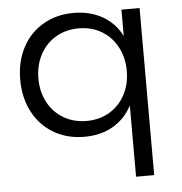

<svg xmlns="http://www.w3.org/2000/svg" viewBox="-52 -580 783 824"><g transform="rotate(-5 339.5 -168.0)"><path d="M579.1 -525.9V193.8H501V-112.8Q471.2 -56.6 418.7 -26.4Q366.2 3.9 295.9 3.9Q221.7 3.9 163.8 -30Q106 -64 74 -125Q42 -186 42 -264.2Q42 -342.3 74 -402.6Q106 -462.9 163.6 -496.3Q221.2 -529.8 294.9 -529.8Q364.7 -529.8 418.5 -499.5Q472.2 -469.2 501 -412.1V-525.9ZM501 -262.2Q501 -319.3 476.6 -365.2Q452.1 -411.1 409.2 -436.5Q366.2 -461.9 311 -461.9Q255.9 -461.9 212.4 -436.5Q168.9 -411.1 144.5 -365Q120.1 -318.8 120.1 -262.2Q120.1 -205.1 144.5 -159.4Q168.9 -113.8 212.4 -88.4Q255.9 -63 311 -63Q366.2 -63 409.2 -88.4Q452.1 -113.8 476.6 -159.4Q501 -205.1 501 -262.2Z"/></g></svg>

Font: Argentum Sans Light
Style: Regular
Weight: 300
Designer: Julieta Ulanovsky (Modified by Cristiano Sobral)
Foundry: Julieta Ulanovsky
Version: Version 1.000; ttfautohint (v1.5.65-e2d9)